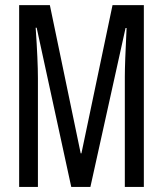

<svg xmlns="http://www.w3.org/2000/svg" viewBox="-20 -734 640 754"><path d="M259.8 0 124 -625H120.1Q128.9 -495.1 128.9 -426.8V0H55.2V-713.9H175.8L296.9 -131.8H299.8L421.9 -713.9H544.9V0H470.2V-433.1Q470.2 -482.9 477.1 -624H473.1L335 0Z"/></svg>

Font: Noto Mono
Style: Regular
Weight: 400
Designer: Monotype Design Team
Foundry: Monotype Imaging Inc.
Version: Version 1.00